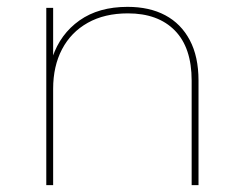

<svg xmlns="http://www.w3.org/2000/svg" viewBox="-20 -540 708 560"><path d="M115 0V-517H135V-370L133 -373Q156 -441 212 -480.5Q268 -520 352 -520Q416 -520 462 -495.5Q508 -471 533.5 -423Q559 -375 559 -305V0H539V-305Q539 -401 490 -451Q441 -501 353 -501Q285 -501 236 -473.5Q187 -446 161 -396.5Q135 -347 135 -281V0Z"/></svg>

Font: Montserrat Alternates Thin
Style: Regular
Weight: 100
Designer: Julieta Ulanovsky
Foundry: Julieta Ulanovsky
Version: Version 9.000